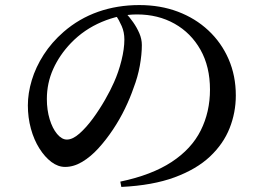

<svg xmlns="http://www.w3.org/2000/svg" viewBox="-20 -726 1040 758"><path d="M455 -9Q579 -35 657.5 -86.5Q736 -138 772.5 -211Q809 -284 809 -372Q809 -463 771.5 -529.5Q734 -596 669 -632.5Q604 -669 521 -669Q452 -669 382 -639.5Q312 -610 260 -556Q215 -509 190 -453.5Q165 -398 165 -335Q165 -292 176 -255.5Q187 -219 205.5 -197Q224 -175 244 -175Q267 -175 294 -199Q321 -223 347 -258.5Q373 -294 395 -332.5Q417 -371 430 -401Q448 -441 459.5 -487Q471 -533 471 -570Q471 -599 460.5 -623Q450 -647 436 -668L476 -675Q491 -659 505.5 -638.5Q520 -618 530 -595Q540 -572 540 -548Q540 -511 532 -466.5Q524 -422 507 -378Q494 -340 473.5 -297.5Q453 -255 426 -214.5Q399 -174 368.5 -140.5Q338 -107 304.5 -87Q271 -67 237 -67Q209 -67 183 -86.5Q157 -106 135.5 -140Q114 -174 102 -218Q90 -262 90 -310Q90 -358 105.5 -409.5Q121 -461 152.5 -510Q184 -559 231 -600Q292 -653 367.5 -679.5Q443 -706 530 -706Q613 -706 682 -680Q751 -654 802.5 -606Q854 -558 882.5 -492.5Q911 -427 911 -349Q911 -282 886.5 -220Q862 -158 809 -108Q756 -58 669.5 -26Q583 6 459 12Z"/></svg>

Font: Noto Serif SC ExtraLight SemiBold
Style: Regular
Weight: 600
Version: Version 2.002-H1;hotconv 1.1.0;makeotfexe 2.6.0